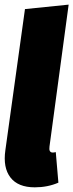

<svg xmlns="http://www.w3.org/2000/svg" viewBox="-21 -783 314 822"><path d="M272.9 -763.2 190.9 -155.8Q187 -129.9 205.1 -129.9Q210 -129.9 217.8 -131.8L229 -1Q183.1 19 127.9 19Q56.2 19 23.7 -23.2Q-8.8 -65.4 2 -140.1L85.9 -744.1Z"/></svg>

Font: Fira Sans Compressed Heavy
Style: Italic
Weight: 900
Width: 3
Italic angle: -8°
Designer: Carrois Corporate & Edenspiekermann AG
Foundry: Carrois Corporate GbR & Edenspiekermann AG
Version: Version 4.203;PS 004.203;hotconv 1.0.88;makeotf.lib2.5.64775